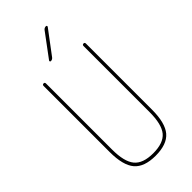

<svg xmlns="http://www.w3.org/2000/svg" viewBox="-294 -1014 1089 1089"><g transform="rotate(-45 250.0 -470.0)"><path d="M80.1 -190.4V-719.7Q80.1 -729.5 89.8 -730Q99.6 -730.5 99.6 -719.7V-190.4Q99.6 -92.8 133.8 -51.3Q168 -9.8 250 -9.8Q332 -9.8 366.2 -50.8Q400.4 -91.8 400.4 -190.4V-719.7Q400.4 -729.5 410.2 -730Q419.9 -730.5 419.9 -719.7V-190.4Q419.9 -83 380.4 -36.6Q340.8 9.8 250 9.8Q159.2 9.8 119.6 -36.6Q80.1 -83 80.1 -190.4ZM209 -790Q205.1 -790 203.6 -793.5Q202.1 -796.9 204.1 -799.8L308.6 -940.4Q316.4 -950.2 329.1 -950.2Q333 -950.2 334.5 -946.8Q335.9 -943.4 334 -940.4L228.5 -799.8Q220.7 -790 209 -790Z"/></g></svg>

Font: Rounded-X Mgen+ 2m thin
Style: Regular
Weight: 100
Designer: [Source Han Sans]
Ryoko NISHIZUKA  (kana & ideographs); Paul D. Hunt (Latin, Greek & Cyrillic); Wenlong ZHANG  (bopomofo
Version: Version 1.059.20150602